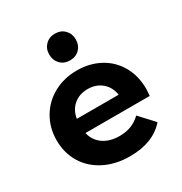

<svg xmlns="http://www.w3.org/2000/svg" viewBox="-182 -913 996 1053"><g transform="rotate(-30 315.5 -386.5)"><path d="M596 -225H189Q200 -175 241 -146Q282 -117 343 -117Q385 -117 417.5 -129.5Q450 -142 478 -169L561 -79Q485 8 339 8Q248 8 178 -27.5Q108 -63 70 -126Q32 -189 32 -269Q32 -348 69.5 -411.5Q107 -475 172.5 -510.5Q238 -546 319 -546Q398 -546 462 -512Q526 -478 562.5 -414.5Q599 -351 599 -267Q599 -264 596 -225ZM187 -316H452Q444 -367 408 -397.5Q372 -428 320 -428Q267 -428 231 -398Q195 -368 187 -316ZM232 -697Q232 -733 255.5 -757Q279 -781 316 -781Q353 -781 376.5 -757Q400 -733 400 -697Q400 -660 376.5 -636Q353 -612 316 -612Q279 -612 255.5 -636Q232 -660 232 -697Z"/></g></svg>

Font: APTA Sans Regular
Style: Bold Italic
Weight: 700
Version: Version 7.200